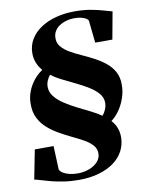

<svg xmlns="http://www.w3.org/2000/svg" viewBox="-98 -892 813 1058"><g transform="rotate(-10 308.0 -362.5)"><path d="M526 -93.5Q525.5 -52.5 507.2 -17.8Q489 17 454.2 42.8Q419.5 68.5 369.5 83Q319.5 97.5 255.5 97.5Q211.5 97.5 173 91.5Q134.5 85.5 103.2 77.5Q72 69.5 49.2 62.2Q26.5 55 14 53L46 -110.5H151L156.5 22Q161 32.5 175.2 41.5Q189.5 50.5 210.2 55.8Q231 61 256 61Q290.5 61 320.2 50Q350 39 368.8 18.8Q387.5 -1.5 387.5 -28Q387.5 -54.5 370.2 -74Q353 -93.5 324.2 -109.8Q295.5 -126 261.2 -142.2Q227 -158.5 192.8 -177.8Q158.5 -197 129.8 -222Q101 -247 83.8 -281Q66.5 -315 67 -361Q67 -397.5 79.5 -430Q92 -462.5 113.5 -489.5Q135 -516.5 162.5 -535Q144.5 -555.5 134.5 -580.2Q124.5 -605 124.5 -635.5Q125 -678 145.8 -712.2Q166.5 -746.5 203.2 -771Q240 -795.5 289 -808.5Q338 -821.5 394.5 -821.5Q444 -821.5 484.8 -814Q525.5 -806.5 555.2 -797.5Q585 -788.5 600 -785L572 -632H476L463 -755.5Q461.5 -763 451.5 -769.5Q441.5 -776 425 -780.2Q408.5 -784.5 387.5 -784.5Q361.5 -784.5 339.2 -778Q317 -771.5 300 -759.8Q283 -748 273.8 -731.5Q264.5 -715 264.5 -694.5Q264 -667 281 -646.5Q298 -626 326.2 -609.5Q354.5 -593 388.5 -577.8Q422.5 -562.5 456.2 -544.8Q490 -527 518.2 -504.5Q546.5 -482 563.5 -451Q580.5 -420 580 -377.5Q580 -341 567.8 -305Q555.5 -269 535 -239.2Q514.5 -209.5 489 -191Q508 -170.5 517 -146.5Q526 -122.5 526 -93.5ZM472.5 -296Q473 -325 452.5 -349Q432 -373 399.2 -392.8Q366.5 -412.5 329.2 -430.5Q292 -448.5 257.8 -465.5Q223.5 -482.5 200.5 -501Q189.5 -488.5 182.5 -471.5Q175.5 -454.5 175.5 -437.5Q175.5 -407.5 195.2 -382.8Q215 -358 247.2 -337Q279.5 -316 316.2 -297.5Q353 -279 387.5 -262Q422 -245 445.5 -228Q457.5 -241.5 465 -259.8Q472.5 -278 472.5 -296Z"/></g></svg>

Font: Merriweather 120pt Black
Style: Italic
Weight: 900
Italic angle: -7.8°
Version: Version 2.101